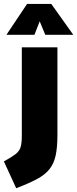

<svg xmlns="http://www.w3.org/2000/svg" viewBox="-69 -747 398 991"><path d="M14.6 224.5 -48.9 86.2Q-7.9 63.6 11.7 48.2Q31.3 32.8 37.5 12.1Q43.6 -8.6 43.6 -47.2V-502.8H227.4V-50.7Q227.4 14.1 218.1 56.4Q208.8 98.7 185.4 127.3Q162.1 155.9 120.4 178Q78.7 200.1 14.6 224.5ZM-35.9 -567.3 70.7 -726.6H195.7L309.3 -567.3H164.7L135.9 -637L108.7 -567.3Z"/></svg>

Font: TitilliumWeb ExtraLight
Style: Regular
Weight: 400
Designer: Mohamed Gaber, Accademia di Belle Arti di Urbino and others
Foundry: Kief Type Foundry, Accademia di Belle Arti di Urbino and others
Version: Version 3.000; ttfautohint (v1.8.2)